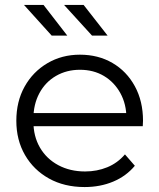

<svg xmlns="http://www.w3.org/2000/svg" viewBox="-20 -751 644 776"><path d="M322 5Q240 5 178 -29.5Q116 -64 81 -124.5Q46 -185 46 -263Q46 -341 79.5 -401Q113 -461 171.5 -495.5Q230 -530 303 -530Q377 -530 434.5 -496.5Q492 -463 525 -402.5Q558 -342 558 -263Q558 -258 557.5 -252.5Q557 -247 557 -241H100V-294H519L491 -273Q491 -330 466.5 -374.5Q442 -419 400 -444Q358 -469 303 -469Q249 -469 206 -444Q163 -419 139 -374Q115 -329 115 -271V-260Q115 -200 141.5 -154.5Q168 -109 215.5 -83.5Q263 -58 324 -58Q372 -58 413.5 -75Q455 -92 485 -127L525 -81Q490 -39 437.5 -17Q385 5 322 5ZM352 -607 239 -731H318L415 -607ZM189 -607 77 -731H156L252 -607Z"/></svg>

Font: Montserrat Thin
Style: Regular
Weight: 400
Version: Version 9.000